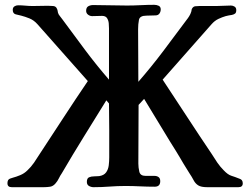

<svg xmlns="http://www.w3.org/2000/svg" viewBox="-20 -776 1040 798"><path d="M989 -14Q989 2 971 2H841Q816 2 804 -5.5Q792 -13 785 -26.5Q778 -40 766 -58Q751 -82 742.5 -96Q734 -110 727.5 -121.5Q721 -133 711.5 -148Q702 -163 686.5 -188Q671 -213 645.5 -255.5Q620 -298 579 -365L556 -340Q556 -279 555.5 -218Q555 -157 555 -96Q555 -80 559 -62.5Q563 -45 585 -45Q593 -45 603.5 -45Q614 -45 622 -45Q632 -45 639 -40Q646 -35 646 -23Q646 0 623 0Q592 0 562 -1.5Q532 -3 501 -3Q468 -3 435 -0.5Q402 2 369 2Q359 2 350 -3Q341 -8 341 -20Q341 -35 350 -39Q359 -43 371 -43Q383 -43 392 -44Q412 -47 421 -59.5Q430 -72 432 -89Q434 -106 434 -122Q434 -178 434 -234.5Q434 -291 433 -346L422 -359Q375 -283 328.5 -208Q282 -133 237 -56Q230 -46 224.5 -34.5Q219 -23 211 -14Q201 -2 188.5 0Q176 2 162 2H29Q11 2 11 -14Q11 -25 16 -30Q20 -34 33.5 -37.5Q47 -41 64 -48Q81 -55 94 -68Q109 -82 121.5 -100Q134 -118 145 -136Q195 -212 244.5 -288Q294 -364 345 -439L136 -675Q121 -692 102.5 -699.5Q84 -707 68 -711Q57 -713 45 -716.5Q33 -720 33 -735Q33 -745 40 -749.5Q47 -754 55 -754Q70 -754 85.5 -752.5Q101 -751 116 -751Q132 -751 147.5 -751.5Q163 -752 179 -752Q189 -752 201 -751Q213 -750 217 -739Q219 -735 219.5 -731Q220 -727 221 -723Q223 -716 229 -709Q235 -702 239 -696Q286 -632 333.5 -568.5Q381 -505 433 -445V-658Q433 -667 432 -679Q431 -691 425 -700.5Q419 -710 404 -710Q395 -710 383.5 -709.5Q372 -709 363 -709Q354 -709 346 -715Q338 -721 338 -731Q338 -745 347 -750Q356 -755 367 -755Q401 -755 437.5 -754Q474 -753 508 -753Q535 -753 564.5 -754.5Q594 -756 621 -756Q631 -756 639.5 -752Q648 -748 648 -737Q648 -727 642.5 -719.5Q637 -712 626 -712Q617 -712 607.5 -711.5Q598 -711 589 -711Q561 -711 557.5 -693.5Q554 -676 554 -655Q554 -600 554.5 -545.5Q555 -491 555 -436Q609 -498 658 -563Q707 -628 756 -694Q761 -700 766.5 -709Q772 -718 774 -725Q776 -730 776 -733Q776 -736 778 -740Q783 -749 791.5 -750Q800 -751 809 -751H879Q894 -751 909.5 -752Q925 -753 940 -753Q948 -753 955 -748.5Q962 -744 962 -734Q962 -724 957.5 -720Q953 -716 944 -714Q938 -713 931.5 -712Q925 -711 918 -709Q904 -705 888 -697.5Q872 -690 859 -675L656 -445Q707 -368 757.5 -290.5Q808 -213 860 -136Q871 -118 883 -100.5Q895 -83 910 -68Q927 -50 941.5 -45.5Q956 -41 976 -33Q989 -29 989 -14Z"/></svg>

Font: Kaisei Tokumin ExtraBold
Style: Regular
Weight: 800
Designer: Font-Kai, 金井和夫
Foundry: KAZUO KANAI
Version: Version 5.003